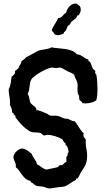

<svg xmlns="http://www.w3.org/2000/svg" viewBox="-20 -1011 591 1075"><path d="M525.9 -506.8Q525.9 -491.7 524.4 -477.5Q522.9 -463.4 519 -449.2Q505.4 -439.9 489.5 -436Q473.6 -432.1 457 -432.1Q453.1 -432.1 449.5 -432.6Q445.8 -433.1 441.9 -433.1Q438.5 -440.9 435.1 -443.1Q431.6 -445.3 429 -447.3Q426.3 -449.2 424.6 -453.6Q422.9 -458 422.9 -470.2Q422.9 -477.5 419.9 -480Q417 -482.4 416 -487.8Q413.1 -505.4 413.8 -514.4Q414.6 -523.4 414.8 -531.2Q415 -539.1 412.4 -549.1Q409.7 -559.1 399.9 -578.1Q398.4 -581.1 397 -586.7Q395.5 -592.3 393.1 -594.2Q390.6 -596.7 385.7 -599.4Q380.9 -602.1 375 -604.7Q369.1 -607.4 363.8 -609.6Q358.4 -611.8 355 -613.8Q351.1 -615.7 345.9 -618.9Q340.8 -622.1 335 -625.2Q329.1 -628.4 323.7 -630.6Q318.4 -632.8 314 -632.8Q308.6 -632.8 303.7 -631.3Q298.8 -629.9 293 -629.9Q287.6 -629.9 282.5 -631.3Q277.3 -632.8 272 -632.8Q265.6 -632.8 255.1 -629.4Q244.6 -626 232.7 -620.4Q220.7 -614.7 208.3 -607.7Q195.8 -600.6 184.8 -593Q173.8 -585.4 165.8 -578.1Q157.7 -570.8 154.8 -564.9Q149.9 -555.7 148.2 -545.4Q146.5 -535.2 145.3 -524.9Q144 -514.6 142.1 -504.4Q140.1 -494.1 134.8 -484.9Q139.6 -478.5 141.6 -470.9Q143.6 -463.4 145 -456.1Q146.5 -448.7 148.2 -441.9Q149.9 -435.1 154.8 -430.2Q158.7 -425.8 163.8 -422.4Q168.9 -418.9 173.3 -415.3Q177.7 -411.6 180.9 -406.7Q184.1 -401.9 184.1 -394Q189.5 -394.5 197.3 -392.3Q205.1 -390.1 213.1 -387Q221.2 -383.8 229 -380.4Q236.8 -377 242.2 -375Q246.6 -373.5 250 -370.1Q253.4 -366.7 257.8 -365.2Q269 -361.8 280.5 -363Q292 -364.3 303.2 -361.8Q312 -359.9 317.6 -357.2Q323.2 -354.5 328.4 -352.1Q333.5 -349.6 339.8 -347.9Q346.2 -346.2 356.9 -346.2Q360.8 -346.2 365.2 -343.8Q369.6 -341.3 374.5 -338.9Q379.4 -336.4 385 -334.2Q390.6 -332 397 -333Q404.3 -325.7 410.2 -316.7Q416 -307.6 421.6 -298.6Q427.2 -289.6 433.6 -281Q439.9 -272.5 448.2 -265.1Q448.2 -262.7 447.5 -261Q446.8 -259.3 446.8 -256.8Q446.8 -246.6 451.9 -241Q457 -235.4 460.9 -227.1Q460 -222.7 460 -218.8Q460 -214.8 460 -210.9Q460 -193.8 463.9 -176.5Q467.8 -159.2 467.8 -142.1Q467.8 -125 465.8 -113.5Q463.9 -102.1 460 -92Q456.1 -82 450 -72.3Q443.8 -62.5 435.1 -48.8Q428.7 -40 424.6 -29.3Q420.4 -18.6 413.1 -11.2H405.8V-3.9Q401.9 -1 396.7 1Q391.6 2.9 387.2 5.9Q371.1 16.6 362.8 22.2Q354.5 27.8 346.9 30.8Q339.4 33.7 329.3 34.9Q319.3 36.1 299.8 38.1Q288.6 39.1 278.1 41.5Q267.6 43.9 256.8 43.9Q246.6 43.9 240.5 40.8Q234.4 37.6 226.1 35.2Q220.2 33.7 214.4 33.2Q208.5 32.7 202.6 32.2Q196.8 31.7 191.4 31Q186 30.3 181.2 27.8Q175.8 25.4 172.1 21.7Q168.5 18.1 164.1 15.1Q162.6 14.2 159.9 12.9Q157.2 11.7 155 10.3Q152.8 8.8 151.6 6.8Q150.4 4.9 151.9 2Q134.8 -1 124 -10Q113.3 -19 104.7 -30.5Q96.2 -42 88.1 -54Q80.1 -65.9 67.9 -75.2Q67.9 -77.6 68.4 -79.1Q68.8 -80.6 68.8 -83Q68.8 -89.4 66.7 -95.7Q64.5 -102.1 62 -107.9Q59.6 -113.8 57.4 -119.6Q55.2 -125.5 55.2 -130.9Q55.2 -138.7 59.8 -147.2Q64.5 -155.8 71.5 -162.8Q78.6 -169.9 87.2 -174.6Q95.7 -179.2 103 -179.2Q111.3 -179.2 118.7 -176.3Q126 -173.3 132.8 -168.9Q139.6 -164.6 146 -159.2Q152.3 -153.8 158.2 -148.9Q160.2 -141.1 164.6 -134.3Q168.9 -127.4 173.3 -120.6Q177.7 -113.8 181.6 -106.7Q185.5 -99.6 187 -90.8Q194.3 -88.4 200.9 -83.5Q207.5 -78.6 214.1 -73.7Q220.7 -68.8 227.5 -65.4Q234.4 -62 243.2 -62Q243.7 -62 252.9 -64Q262.2 -65.9 273.2 -68.4Q284.2 -70.8 293.5 -72.8Q302.7 -74.7 303.2 -75.2Q306.2 -76.7 308.1 -79.6Q310.1 -82.5 313 -85Q316.9 -87.4 321 -86.4Q325.2 -85.4 329.1 -87.9Q335 -90.8 339.6 -96.9Q344.2 -103 352.1 -104Q352.1 -109.4 351.6 -115Q351.1 -120.6 351.1 -126Q351.1 -127.4 351.1 -129.4Q351.1 -131.3 352.1 -132.8L357.9 -140.1V-147Q357.9 -151.4 360.8 -154.1Q363.8 -156.7 363.8 -162.1Q363.8 -164.1 362.8 -168.9Q361.8 -173.8 360.4 -178.7Q358.9 -183.6 357.4 -188Q356 -192.4 355 -193.8L348.1 -198.2Q346.7 -201.2 347.2 -204.3Q347.7 -207.5 345.2 -210L338.9 -213.9Q335.9 -217.8 334.5 -221.9Q333 -226.1 329.1 -230Q323.7 -234.9 313.2 -239.5Q302.7 -244.1 290.8 -247.8Q278.8 -251.5 267.6 -253.7Q256.3 -255.9 249 -255.9Q243.7 -255.9 238.5 -255.1Q233.4 -254.4 229 -252Q223.1 -253.4 220.5 -255.4Q217.8 -257.3 215.8 -259.3Q213.9 -261.2 211.9 -263.2Q210 -265.1 205.3 -266.6Q200.7 -268.1 192.4 -269Q184.1 -270 169.9 -270Q155.8 -270 141.1 -279.3Q126.5 -288.6 112.5 -301.5Q98.6 -314.5 86.9 -328.4Q75.2 -342.3 67.9 -352.1Q66.4 -354.5 66.4 -358.6Q66.4 -362.8 64 -365.2L58.1 -368.2Q56.6 -372.6 55.4 -376Q54.2 -379.4 47.9 -380.9V-383.8Q47.9 -394.5 44.4 -404.3Q41 -414.1 35.2 -422.9Q36.1 -426.8 36.1 -429.9Q36.1 -433.1 36.1 -437Q36.1 -455.1 32.5 -472.9Q28.8 -490.7 28.8 -508.8Q28.8 -513.7 31.5 -517.6Q34.2 -521.5 35.2 -526.9Q39.1 -539.6 41.3 -553.5Q43.5 -567.4 44.9 -581.1Q54.2 -588.4 59.8 -594.7Q65.4 -601.1 64 -613.8Q69.8 -617.2 74.7 -621.3Q79.6 -625.5 84 -629.9Q84.5 -635.3 87.2 -639.6Q89.8 -644 92.5 -648.4Q95.2 -652.8 97.4 -657.5Q99.6 -662.1 100.1 -668Q106.9 -673.3 114.3 -678.5Q121.6 -683.6 126 -690.9Q127.9 -690.9 137 -695.8Q146 -700.7 157.2 -706.8Q168.5 -712.9 178.7 -718.5Q189 -724.1 192.9 -726.1Q200.2 -729.5 210.9 -731.2Q221.7 -732.9 232.4 -734.9Q243.2 -736.8 252.7 -739.3Q262.2 -741.7 268.1 -746.1Q283.2 -742.7 303.5 -741.2Q323.7 -739.7 343.8 -736.8Q363.8 -733.9 381.6 -727.3Q399.4 -720.7 410.2 -707Q420.9 -706.5 428.7 -702.9Q436.5 -699.2 443.6 -694.3Q450.7 -689.5 457.8 -684.8Q464.8 -680.2 474.1 -678.2Q474.1 -672.4 477.1 -668L483.9 -665Q486.8 -660.2 489 -654.5Q491.2 -648.9 492.9 -643.6Q494.6 -638.2 496.8 -632.8Q499 -627.4 502.9 -623Q505.4 -620.6 508.5 -618.9Q511.7 -617.2 513.2 -613.8Q514.2 -610.8 513.2 -608.2Q512.2 -605.5 512.2 -603L513.2 -601.1L519 -594.2Q521 -586.9 522.2 -575.4Q523.4 -564 524.2 -551.3Q524.9 -538.6 525.4 -526.6Q525.9 -514.6 525.9 -506.8ZM432.1 -954.1Q432.1 -951.7 430.9 -947.3Q429.7 -942.9 427.7 -938.5Q425.8 -934.1 423.8 -930.4Q421.9 -926.8 419.9 -925.3Q417.5 -924.3 415.5 -924.6Q413.6 -924.8 412.1 -922.9Q410.6 -916.5 406.7 -911.9Q402.8 -907.2 397.7 -903.1Q392.6 -898.9 387.5 -895.3Q382.3 -891.6 377.9 -887.2Q375.5 -884.3 374.5 -880.6Q373.5 -877 371.1 -874Q368.7 -871.6 365.5 -870.1Q362.3 -868.7 360.8 -866.2Q355.5 -859.4 353.3 -850.8Q351.1 -842.3 345.2 -835.9L339.8 -832Q337.4 -829.6 337.4 -827.1Q337.4 -824.7 335 -822.3Q333.5 -821.3 329.3 -819.8Q325.2 -818.4 320.3 -817.1Q315.4 -815.9 311.3 -814.9Q307.1 -814 305.2 -814Q298.3 -814 291 -816.9Q287.6 -816.9 286.1 -818.6Q284.7 -820.3 283.4 -822.8Q282.2 -825.2 281.2 -827.1Q280.3 -829.1 277.8 -830.1Q275.4 -834.5 272.7 -837.2Q270 -839.8 270 -845.2Q278.3 -862.3 288.3 -877.9Q298.3 -893.6 306.2 -910.2Q314.9 -910.2 320.6 -913.6Q326.2 -917 330.3 -921.9Q334.5 -926.8 338.9 -931.6Q343.3 -936.5 350.1 -939Q351.6 -947.8 356.2 -957Q360.8 -966.3 367.7 -973.9Q374.5 -981.4 383.3 -986.3Q392.1 -991.2 401.9 -991.2Q407.2 -991.2 409.2 -990.2Q415 -985.8 419.4 -982.9Q423.8 -980 426.5 -976.8Q429.2 -973.6 430.7 -968.5Q432.1 -963.4 432.1 -954.1Z"/></svg>

Font: Margarine
Style: Regular
Weight: 400
Designer: Astigmatic (AOETI)
Foundry: Astigmatic (AOETI)
Version: Version 1.000